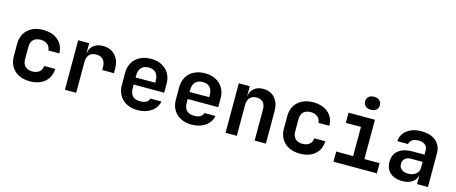

<svg xmlns="http://www.w3.org/2000/svg" viewBox="-46 -1418 4891 2060"><g transform="rotate(15 2400.0 -388.0)"><path d="M303 10Q233 10 180.5 -16.5Q128 -43 99 -91.5Q70 -140 70 -206V-344Q70 -410 99 -458.5Q128 -507 180.5 -533.5Q233 -560 303 -560Q407 -560 469 -506.5Q531 -453 534 -361H412Q409 -404 379.5 -427.5Q350 -451 303 -451Q253 -451 224 -423.5Q195 -396 195 -345V-206Q195 -155 224 -127Q253 -99 303 -99Q351 -99 380 -122.5Q409 -146 412 -189H534Q531 -97 469 -43.5Q407 10 303 10Z M693 0V-550H815V-445H818Q826 -499 866 -529.5Q906 -560 968 -560Q1053 -560 1104 -504.5Q1155 -449 1155 -353V-308H1024V-344Q1024 -395 997.5 -423.5Q971 -452 921 -452Q818 -452 818 -337V0Z M1501 10Q1431 10 1379 -17Q1327 -44 1298.5 -92.5Q1270 -141 1270 -206V-344Q1270 -409 1298.5 -457.5Q1327 -506 1379 -533Q1431 -560 1501 -560Q1570 -560 1621.5 -533Q1673 -506 1701.5 -457.5Q1730 -409 1730 -344V-245H1391V-206Q1391 -89 1502 -89Q1588 -89 1603 -146H1726Q1712 -75 1650.5 -32.5Q1589 10 1501 10ZM1391 -344V-323L1609 -324V-345Q1609 -402 1582 -432.5Q1555 -463 1501 -463Q1446 -463 1418.5 -432Q1391 -401 1391 -344Z M2101 10Q2031 10 1979 -17Q1927 -44 1898.5 -92.5Q1870 -141 1870 -206V-344Q1870 -409 1898.5 -457.5Q1927 -506 1979 -533Q2031 -560 2101 -560Q2170 -560 2221.5 -533Q2273 -506 2301.5 -457.5Q2330 -409 2330 -344V-245H1991V-206Q1991 -89 2102 -89Q2188 -89 2203 -146H2326Q2312 -75 2250.5 -32.5Q2189 10 2101 10ZM1991 -344V-323L2209 -324V-345Q2209 -402 2182 -432.5Q2155 -463 2101 -463Q2046 -463 2018.5 -432Q1991 -401 1991 -344Z M2477 0V-550H2599V-445H2601Q2610 -499 2648 -529.5Q2686 -560 2747 -560Q2828 -560 2876.5 -506Q2925 -452 2925 -361V0H2800V-348Q2800 -398 2773.5 -425Q2747 -452 2702 -452Q2655 -452 2628.5 -424Q2602 -396 2602 -344V0Z M3303 10Q3233 10 3180.5 -16.5Q3128 -43 3099 -91.5Q3070 -140 3070 -206V-344Q3070 -410 3099 -458.5Q3128 -507 3180.5 -533.5Q3233 -560 3303 -560Q3407 -560 3469 -506.5Q3531 -453 3534 -361H3412Q3409 -404 3379.5 -427.5Q3350 -451 3303 -451Q3253 -451 3224 -423.5Q3195 -396 3195 -345V-206Q3195 -155 3224 -127Q3253 -99 3303 -99Q3351 -99 3380 -122.5Q3409 -146 3412 -189H3534Q3531 -97 3469 -43.5Q3407 10 3303 10Z M3676 0V-113H3864V-437H3696V-550H3989V-113H4158V0ZM3918 -642Q3880 -642 3858 -661.5Q3836 -681 3836 -714Q3836 -747 3858 -766.5Q3880 -786 3918 -786Q3956 -786 3978 -766.5Q4000 -747 4000 -714Q4000 -681 3978 -661.5Q3956 -642 3918 -642Z M4439 10Q4354 10 4305 -34.5Q4256 -79 4256 -156Q4256 -237 4312 -281.5Q4368 -326 4468 -326H4600V-372Q4600 -412 4573.5 -434Q4547 -456 4500 -456Q4456 -456 4429 -437Q4402 -418 4400 -390H4281Q4285 -467 4346.5 -513.5Q4408 -560 4505 -560Q4607 -560 4666 -510Q4725 -460 4725 -373V0H4604V-93H4602Q4591 -45 4548 -17.5Q4505 10 4439 10ZM4480 -83Q4533 -83 4566.5 -109.5Q4600 -136 4600 -180V-246H4471Q4429 -246 4405 -224.5Q4381 -203 4381 -166Q4381 -127 4407.5 -105Q4434 -83 4480 -83Z"/></g></svg>

Font: NKDuy Mono
Style: Bold
Weight: 700
Monospace: yes
Designer: NKDuy
Foundry: NKDuy
Version: Version 2.251; ttfautohint (v1.8.4.7-5d5b)